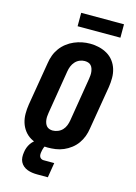

<svg xmlns="http://www.w3.org/2000/svg" viewBox="-161 -1015 922 1300"><g transform="rotate(15 300.0 -365.0)"><path d="M256 8Q224 8 192.5 2Q161 -4 134.5 -19.5Q108 -35 89.5 -59.5Q71 -84 62 -113.5Q53 -143 53 -175.5Q53 -208 58 -240L109 -545Q113 -573 123 -600Q133 -627 150.5 -651Q168 -675 192 -693.5Q216 -712 243 -723.5Q270 -735 297.5 -740.5Q325 -746 354 -746Q386 -746 417 -738.5Q448 -731 474.5 -715.5Q501 -700 519.5 -675.5Q538 -651 547 -621.5Q556 -592 556 -559.5Q556 -527 551 -495L500 -190Q496 -162 486 -135Q476 -108 459 -84Q442 -60 418 -41.5Q394 -23 367 -11.5Q340 0 312 4Q284 8 256 8ZM259 -112Q277 -112 295.5 -119.5Q314 -127 327 -141Q340 -155 347 -173Q354 -191 357 -209L407 -514Q409 -527 410 -539.5Q411 -552 409.5 -564Q408 -576 404 -587.5Q400 -599 392 -607.5Q384 -616 372.5 -619.5Q361 -623 348 -623Q330 -623 312.5 -615.5Q295 -608 282 -593.5Q269 -579 262 -561.5Q255 -544 252 -526L202 -221Q200 -208 199 -195.5Q198 -183 199.5 -171Q201 -159 205 -148Q209 -137 216.5 -128.5Q224 -120 235.5 -116Q247 -112 259 -112ZM235 202Q217 202 199.5 199.5Q182 197 166 191Q150 185 137 174Q124 163 116.5 148Q109 133 108 115.5Q107 98 110 80Q112 63 118 47Q124 31 133.5 17Q143 3 156.5 -8.5Q170 -20 185.5 -27Q201 -34 217.5 -37Q234 -40 250 -40L244 0Q239 0 236.5 4Q234 8 232 12.5Q230 17 229 21Q228 25 226.5 29Q225 33 224.5 37.5Q224 42 223 46Q221 55 221 64.5Q221 74 224.5 81.5Q228 89 235.5 93.5Q243 98 252 98H327L310 202ZM240 -838V-932H540V-838Z"/></g></svg>

Font: Iosevka Curly Slab HvEx
Style: Italic
Weight: 900
Width: 7
Italic angle: -9°
Monospace: yes
Designer: Belleve Invis
Foundry: Belleve Invis
Version: Version 11.1.0; ttfautohint (v1.8.3)